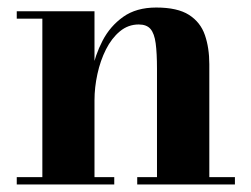

<svg xmlns="http://www.w3.org/2000/svg" viewBox="-20 -490 668 510"><path d="M231 -460V-19.5H283.5V0H24.5V-19.5H92.5V-440.5H24.5V-460ZM536 -319.5V-19.5H604V0H344.5V-19.5H397V-307Q397 -349 393.5 -375Q390 -401 379.8 -413Q369.5 -425 348.5 -425Q320.5 -425 298.5 -406.8Q276.5 -388.5 261.5 -358.8Q246.5 -329 238.8 -293.5Q231 -258 231 -223.5L216 -222.5Q216 -258 224.2 -300.8Q232.5 -343.5 252.5 -382Q272.5 -420.5 307.2 -445.2Q342 -470 395 -470Q451.5 -470 482 -450.5Q512.5 -431 524.2 -397Q536 -363 536 -319.5Z"/></svg>

Font: Bodoni Moda 11pt
Style: Bold
Weight: 700
Designer: Owen Earl
Foundry: indestructible type
Version: Version 2.004